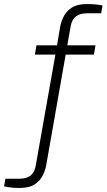

<svg xmlns="http://www.w3.org/2000/svg" viewBox="-96 -751 529 953"><path d="M0 182Q-16 182 -29.5 181Q-43 180 -54.5 178Q-66 176 -76 174L-69 136H2Q36 136 55.5 120.5Q75 105 81 73L179 -480H77L85 -526H187L203 -620Q207 -642 219.5 -668Q232 -694 259.5 -712.5Q287 -731 337 -731Q354 -731 367 -730Q380 -729 391.5 -727.5Q403 -726 413 -723L406 -685H335Q301 -685 281 -669.5Q261 -654 255 -622L238 -526H378L370 -480H230L133 71Q129 93 116.5 119Q104 145 77 163.5Q50 182 0 182Z"/></svg>

Font: Archivo Expanded Thin
Style: Italic
Weight: 250
Width: 7
Italic angle: -10°
Designer: Hector Gatti
Foundry: Omnibus-Type
Version: Version 2.001